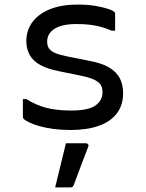

<svg xmlns="http://www.w3.org/2000/svg" viewBox="-20 -560 640 839"><path d="M291 -77Q366 -77 397 -99Q428 -121 428 -157Q428 -176 420.5 -188.5Q413 -201 393 -211Q373 -221 335 -229L237 -249Q187 -259 156 -276Q125 -293 110 -319.5Q95 -346 95 -381Q95 -415 109.5 -444Q124 -473 152.5 -494.5Q181 -516 222.5 -528Q264 -540 319 -540Q364 -540 398.5 -534Q433 -528 454.5 -520.5Q476 -513 480 -507Q482 -506 482.5 -504.5Q483 -503 483 -502Q483 -501 483 -499Q483 -480 483 -462Q483 -444 483 -426H468Q442 -437 419.5 -443Q397 -449 372 -452Q347 -455 314 -455Q272 -455 244 -446Q216 -437 201 -419.5Q186 -402 186 -379Q186 -362 193 -350Q200 -338 218.5 -329.5Q237 -321 271 -314L371 -294Q425 -284 457 -265Q489 -246 503.5 -218Q518 -190 518 -152Q518 -101 491 -65Q464 -29 412.5 -10.5Q361 8 288 8Q249 8 214.5 3.5Q180 -1 153.5 -8.5Q127 -16 109 -24.5Q91 -33 83 -41Q82 -43 81 -44.5Q80 -46 80 -48Q80 -68 80 -88Q80 -108 80 -127H95Q116 -114 137.5 -104.5Q159 -95 182 -89Q205 -83 232 -80Q259 -77 291 -77ZM268 66Q290 66 311 66Q332 66 355 66Q361 66 364.5 70Q368 74 366 80Q355 109 344.5 136Q334 163 324 190.5Q314 218 302 249Q301 253 297.5 256Q294 259 287 259Q273 259 257.5 259Q242 259 221 259Q229 226 237 193Q245 160 253 128Q261 96 268 66Z"/></svg>

Font: Rec Mono Linear
Style: Regular
Weight: 400
Monospace: yes
Version: Version 1.085; ttfautohint (v1.8.4.7-5d5b)